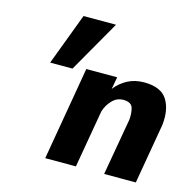

<svg xmlns="http://www.w3.org/2000/svg" viewBox="-103 -807 931 913"><g transform="rotate(15 363.0 -350.0)"><path d="M536 -280 487 0H643L694 -296Q703 -373 672.5 -421.5Q642 -470 559 -470Q513 -470 477.5 -451Q442 -432 417 -400L428 -460H276L197 0H348L397 -283Q406 -315 430.5 -340.5Q455 -366 490 -364Q525 -362 532 -337Q539 -312 536 -280ZM198 -700 102 -445H212L358 -700Z"/></g></svg>

Font: Jost* 700 Bold Italic
Style: Bold Italic
Weight: 700
Italic angle: -10°
Version: Version 3.200; ttfautohint (v0.97) -l 8 -r 50 -G 200 -x 14 -